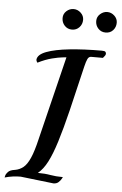

<svg xmlns="http://www.w3.org/2000/svg" viewBox="-72 -905 603 950"><g transform="rotate(5 230.0 -430.0)"><path d="M274 -31Q274 -31 269.5 -22.5Q265 -14 255.5 -5Q246 4 230 4L66 -15Q47 -15 27.5 -12.5Q8 -10 -13 -4Q-13 -4 -11 -13Q-9 -22 1 -32.5Q11 -43 35 -46Q58 -50 76 -64.5Q94 -79 109 -113Q124 -147 138 -207L240 -623Q240 -623 220.5 -621Q201 -619 169 -611Q137 -603 99 -584Q93 -592 93 -598Q95 -624 137.5 -640Q180 -656 251.5 -663.5Q323 -671 412 -671Q426 -671 429.5 -667Q433 -663 433 -658Q433 -651 428.5 -646.5Q424 -642 420 -636H362Q350 -636 344 -623.5Q338 -611 332 -586Q302 -457 279 -363Q256 -269 236 -205Q216 -141 195.5 -101.5Q175 -62 149 -41Q184 -41 211.5 -36Q239 -31 274 -31ZM255 -762Q233 -762 218.5 -777.5Q204 -793 204 -815Q204 -836 219.5 -850Q235 -864 255 -864Q275 -864 290.5 -849.5Q306 -835 306 -815Q306 -793 291.5 -777.5Q277 -762 255 -762ZM422 -762Q400 -762 385.5 -777.5Q371 -793 371 -815Q371 -836 387 -850Q403 -864 422 -864Q442 -864 457.5 -849.5Q473 -835 473 -815Q473 -793 459 -777.5Q445 -762 422 -762Z"/></g></svg>

Font: Sedan
Style: Italic
Weight: 400
Italic angle: -13.8°
Designer: Sebastian Salazar
Foundry: Sebastian Salazar
Version: Version 1.100; ttfautohint (v1.8.4.7-5d5b)